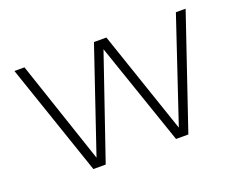

<svg xmlns="http://www.w3.org/2000/svg" viewBox="-90 -705 1093 871"><g transform="rotate(-20 456.0 -270.0)"><path d="M227.5 0 43 -540.5H91.5L258.5 -43.5L427 -540.5H487L656 -44L822.5 -540.5H869.5L686 0H626.5L456.5 -495L287 0Z"/></g></svg>

Font: Encode Sans Expanded Expanded ExtraLight
Style: Regular
Weight: 200
Width: 7
Designer: Multiple Designers
Foundry: Impallari Type
Version: Version 3.000; ttfautohint (v1.8.3) -l 8 -r 50 -G 200 -x 14 